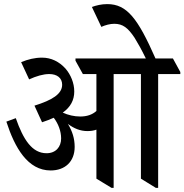

<svg xmlns="http://www.w3.org/2000/svg" viewBox="-20 -909 899 936"><path d="M227 -78C297 -78 344 -121 344 -193C344 -233 333 -269 311 -305C340 -283 371 -270 406 -270C422 -270 437 -272 450 -277V-38L524 7H534V-548H667V-38L740 7H751V-548H859V-558L823 -624H738C652 -819 599 -889 503 -889C475 -889 450 -883 428 -875L474 -778C494 -787 517 -793 537 -793C579 -793 604 -773 636 -725C653 -697 668 -671 691 -624H348V-613L384 -548H450V-368C430 -350 404 -341 371 -341C342 -341 312 -348 286 -360C324 -387 342 -421 342 -463C342 -504 325 -545 299 -575C268 -609 229 -628 185 -628C150 -628 117 -620 83 -606L122 -522C157 -538 191 -548 220 -548C258 -548 283 -529 283 -496C283 -451 235 -421 148 -394L185 -313C206 -320 225 -327 242 -335C264 -306 278 -270 278 -234C278 -193 252 -162 207 -162C137 -162 94 -227 57 -333L11 -316C52 -189 115 -78 227 -78Z"/></svg>

Font: Noto Serif Devanagari Condensed Medium
Style: Regular
Weight: 500
Width: 3
Designer: Universal Thirst, Indian Type Foundry and the Monotype Design Team
Foundry: Monotype Imaging Inc.
Version: Version 2.004